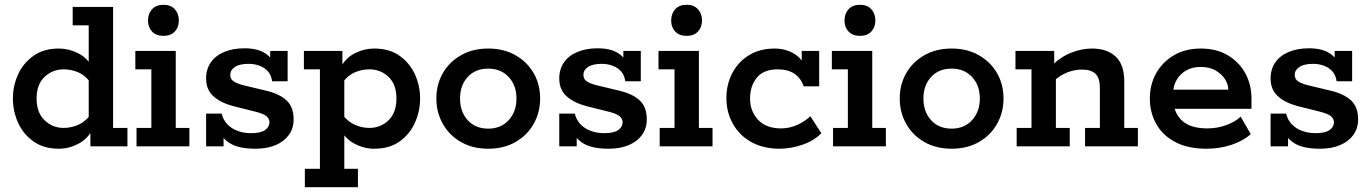

<svg xmlns="http://www.w3.org/2000/svg" viewBox="-20 -612 5733 803"><path d="M226 10Q163 10 120 -20.5Q77 -51 55.5 -99Q34 -147 34 -200Q34 -253 55.5 -300.5Q77 -348 120 -378.5Q163 -409 226 -409Q268 -409 306.5 -389.5Q345 -370 365 -332H351V-506H284V-583H453V-77H513V0H358V-73L365 -67Q345 -30 306.5 -10Q268 10 226 10ZM246 -77Q276 -77 305 -89Q334 -101 356 -129L351 -87V-308L356 -270Q334 -299 305 -310.5Q276 -322 246 -322Q200 -322 166.5 -290.5Q133 -259 133 -200Q133 -141 166.5 -109Q200 -77 246 -77Z M551 0V-77H613V-322H546V-399H715V-77H772V0ZM664 -462Q633 -462 616 -480Q599 -498 599 -526Q599 -555 616 -573.5Q633 -592 664 -592Q694 -592 711 -573.5Q728 -555 728 -526Q728 -498 711 -480Q694 -462 664 -462Z M1049 10Q977 10 940.5 -13.5Q904 -37 891 -76L915 -83V0H842V-137H907Q913 -111 930.5 -92.5Q948 -74 974 -64.5Q1000 -55 1030 -55Q1070 -55 1088.5 -68Q1107 -81 1107 -101Q1107 -114 1095.5 -125Q1084 -136 1048 -145L956 -168Q903 -182 872.5 -209.5Q842 -237 842 -284Q842 -323 862 -351.5Q882 -380 918.5 -395Q955 -410 1002 -410Q1058 -410 1090 -388.5Q1122 -367 1133 -331L1110 -330V-399H1183V-272H1118Q1115 -297 1101 -313Q1087 -329 1065.5 -337Q1044 -345 1020 -345Q982 -345 962.5 -332Q943 -319 943 -299Q943 -282 956 -272.5Q969 -263 1000 -255L1092 -233Q1148 -220 1178 -192.5Q1208 -165 1208 -113Q1208 -75 1188 -47.5Q1168 -20 1132.5 -5Q1097 10 1049 10Z M1251 -399H1412V-332H1406Q1426 -370 1464.5 -389.5Q1503 -409 1545 -409Q1609 -409 1651.5 -378.5Q1694 -348 1715.5 -300.5Q1737 -253 1737 -200Q1737 -147 1715.5 -99Q1694 -51 1651.5 -20.5Q1609 10 1545 10Q1503 10 1464.5 -10Q1426 -30 1406 -67H1420V94H1477V171H1255V94H1318V-322H1251ZM1525 -77Q1572 -77 1605 -109Q1638 -141 1638 -200Q1638 -259 1605 -290.5Q1572 -322 1525 -322Q1495 -322 1466.5 -310.5Q1438 -299 1415 -270L1420 -308V-87L1415 -129Q1438 -101 1466.5 -89Q1495 -77 1525 -77Z M2022 10Q1957 10 1908 -18Q1859 -46 1832 -94Q1805 -142 1805 -200Q1805 -259 1832 -306Q1859 -353 1908 -381Q1957 -409 2022 -409Q2087 -409 2136 -381Q2185 -353 2212 -306Q2239 -259 2239 -200Q2239 -142 2212 -94Q2185 -46 2136 -18Q2087 10 2022 10ZM2022 -74Q2075 -74 2107.5 -109.5Q2140 -145 2140 -200Q2140 -255 2107.5 -290Q2075 -325 2022 -325Q1968 -325 1936 -290Q1904 -255 1904 -200Q1904 -145 1936 -109.5Q1968 -74 2022 -74Z M2526 10Q2454 10 2417.5 -13.5Q2381 -37 2368 -76L2392 -83V0H2319V-137H2384Q2390 -111 2407.5 -92.5Q2425 -74 2451 -64.5Q2477 -55 2507 -55Q2547 -55 2565.5 -68Q2584 -81 2584 -101Q2584 -114 2572.5 -125Q2561 -136 2525 -145L2433 -168Q2380 -182 2349.5 -209.5Q2319 -237 2319 -284Q2319 -323 2339 -351.5Q2359 -380 2395.5 -395Q2432 -410 2479 -410Q2535 -410 2567 -388.5Q2599 -367 2610 -331L2587 -330V-399H2660V-272H2595Q2592 -297 2578 -313Q2564 -329 2542.5 -337Q2521 -345 2497 -345Q2459 -345 2439.5 -332Q2420 -319 2420 -299Q2420 -282 2433 -272.5Q2446 -263 2477 -255L2569 -233Q2625 -220 2655 -192.5Q2685 -165 2685 -113Q2685 -75 2665 -47.5Q2645 -20 2609.5 -5Q2574 10 2526 10Z M2739 0V-77H2801V-322H2734V-399H2903V-77H2960V0ZM2852 -462Q2821 -462 2804 -480Q2787 -498 2787 -526Q2787 -555 2804 -573.5Q2821 -592 2852 -592Q2882 -592 2899 -573.5Q2916 -555 2916 -526Q2916 -498 2899 -480Q2882 -462 2852 -462Z M3241 10Q3172 10 3122 -18Q3072 -46 3045 -94.5Q3018 -143 3018 -202Q3018 -258 3042 -305Q3066 -352 3111.5 -380.5Q3157 -409 3221 -409Q3251 -409 3278.5 -398.5Q3306 -388 3324.5 -369Q3343 -350 3345 -324L3333 -323V-399H3406V-251H3341Q3317 -322 3232 -322Q3174 -322 3145.5 -287.5Q3117 -253 3117 -200Q3117 -147 3150.5 -111Q3184 -75 3247 -75Q3282 -75 3315 -90Q3348 -105 3369 -126L3415 -55Q3386 -24 3337 -7Q3288 10 3241 10Z M3464 0V-77H3526V-322H3459V-399H3628V-77H3685V0ZM3577 -462Q3546 -462 3529 -480Q3512 -498 3512 -526Q3512 -555 3529 -573.5Q3546 -592 3577 -592Q3607 -592 3624 -573.5Q3641 -555 3641 -526Q3641 -498 3624 -480Q3607 -462 3577 -462Z M3960 10Q3895 10 3846 -18Q3797 -46 3770 -94Q3743 -142 3743 -200Q3743 -259 3770 -306Q3797 -353 3846 -381Q3895 -409 3960 -409Q4025 -409 4074 -381Q4123 -353 4150 -306Q4177 -259 4177 -200Q4177 -142 4150 -94Q4123 -46 4074 -18Q4025 10 3960 10ZM3960 -74Q4013 -74 4045.5 -109.5Q4078 -145 4078 -200Q4078 -255 4045.5 -290Q4013 -325 3960 -325Q3906 -325 3874 -290Q3842 -255 3842 -200Q3842 -145 3874 -109.5Q3906 -74 3960 -74Z M4232 0V-77H4294V-322H4227V-399H4389V-338L4376 -335Q4414 -373 4458.5 -391Q4503 -409 4547 -409Q4610 -409 4646 -375.5Q4682 -342 4682 -271V-77H4739V0H4518V-77H4580V-245Q4580 -285 4562 -303Q4544 -321 4505 -321Q4476 -321 4446 -310Q4416 -299 4384 -271L4396 -303V-77H4454V0Z M5026 10Q4948 10 4895 -18Q4842 -46 4815.5 -94Q4789 -142 4789 -200Q4789 -258 4815 -305Q4841 -352 4889 -380.5Q4937 -409 5002 -409Q5068 -409 5115.5 -380.5Q5163 -352 5188.5 -305Q5214 -258 5214 -200V-157H4845V-237H5117Q5117 -259 5103.5 -280.5Q5090 -302 5064.5 -317Q5039 -332 5002 -332Q4965 -332 4939.5 -316.5Q4914 -301 4900.5 -277Q4887 -253 4887 -228V-200Q4887 -143 4922 -109Q4957 -75 5029 -75Q5071 -75 5108 -88.5Q5145 -102 5169 -124L5211 -51Q5180 -23 5131 -6.5Q5082 10 5026 10Z M5501 10Q5429 10 5392.5 -13.5Q5356 -37 5343 -76L5367 -83V0H5294V-137H5359Q5365 -111 5382.5 -92.5Q5400 -74 5426 -64.5Q5452 -55 5482 -55Q5522 -55 5540.5 -68Q5559 -81 5559 -101Q5559 -114 5547.5 -125Q5536 -136 5500 -145L5408 -168Q5355 -182 5324.5 -209.5Q5294 -237 5294 -284Q5294 -323 5314 -351.5Q5334 -380 5370.5 -395Q5407 -410 5454 -410Q5510 -410 5542 -388.5Q5574 -367 5585 -331L5562 -330V-399H5635V-272H5570Q5567 -297 5553 -313Q5539 -329 5517.5 -337Q5496 -345 5472 -345Q5434 -345 5414.5 -332Q5395 -319 5395 -299Q5395 -282 5408 -272.5Q5421 -263 5452 -255L5544 -233Q5600 -220 5630 -192.5Q5660 -165 5660 -113Q5660 -75 5640 -47.5Q5620 -20 5584.5 -5Q5549 10 5501 10Z"/></svg>

Font: Rokkitt SemiBold
Style: Regular
Weight: 600
Designer: Vernon Adams
Foundry: Vernon Adams
Version: Version 3.103